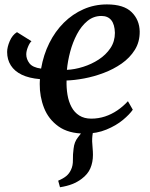

<svg xmlns="http://www.w3.org/2000/svg" viewBox="-20 -580 661 848"><path d="M245 247 237 218Q259.5 208.5 272.8 197.5Q286 186.5 293.5 170Q302.5 151.5 302 126.8Q301.5 102 305 76.5Q308 47 324 27Q340 7 351 -8L416 -45.5Q398.5 -25.5 392.5 -3.5Q386.5 18.5 387 45Q387.5 57.5 389 73.5Q390.5 89.5 390.5 104Q390.5 136.5 379.2 163Q368 189.5 340.5 210Q322 224 299.2 233Q276.5 242 245 247ZM119 -398Q111 -391 103.5 -372.8Q96 -354.5 96 -340Q96 -319 110 -300.5Q124 -282 161.5 -277Q172 -338 197.8 -389.8Q223.5 -441.5 262 -479.8Q300.5 -518 348.8 -539.2Q397 -560.5 452.5 -560.5Q526.5 -560.5 561.2 -526.5Q596 -492.5 597 -441Q597.5 -395 575.5 -359.8Q553.5 -324.5 517.2 -299.2Q481 -274 437.8 -257.8Q394.5 -241.5 351.5 -233.5Q308.5 -225.5 274 -224.5Q273 -192 278 -161.8Q283 -131.5 295.8 -107.5Q308.5 -83.5 330.2 -69.8Q352 -56 383 -56Q414.5 -56 443.5 -65.5Q472.5 -75 498.2 -92.5Q524 -110 545 -133L566.5 -95.5Q552.5 -75 522.8 -50.2Q493 -25.5 450.2 -7.8Q407.5 10 354.5 10Q282.5 10 238.2 -21.8Q194 -53.5 174.5 -103.5Q155 -153.5 155.5 -209Q155.5 -214 155.8 -219.8Q156 -225.5 156.5 -230.5Q108.5 -234.5 76.2 -250Q44 -265.5 27.8 -291.2Q11.5 -317 11.5 -350.5Q11.5 -371.5 23 -398.5Q34.5 -425.5 55 -438ZM428 -509.5Q393 -509.5 366 -487.2Q339 -465 320 -429Q301 -393 290 -351.5Q279 -310 275.5 -271.5Q310 -273 347.2 -284.8Q384.5 -296.5 416.2 -317.2Q448 -338 467.8 -367.5Q487.5 -397 487.5 -435Q486.5 -472 471.5 -490.8Q456.5 -509.5 428 -509.5Z"/></svg>

Font: Merriweather 36pt Medium
Style: Italic
Weight: 500
Italic angle: -7.8°
Version: Version 2.101